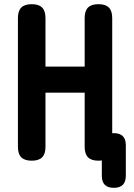

<svg xmlns="http://www.w3.org/2000/svg" viewBox="-20 -760 640 920"><path d="M385.7 -315.9H197.9V-56Q197.9 -22.3 181.8 -6.1Q165.7 10 132.1 10Q98.4 10 82.1 -6.1Q65.9 -22.3 65.9 -56V-674Q65.9 -707.7 82 -723.9Q98.1 -740 131.7 -740Q165.4 -740 181.7 -723.9Q197.9 -707.7 197.9 -674V-440.9H385.7V-674Q385.7 -707.7 401.8 -723.9Q417.9 -740 451.5 -740Q485.2 -740 501.5 -723.9Q517.7 -707.7 517.7 -674V-56Q517.7 -22.3 501.6 -6.1Q485.5 10 451.9 10Q418.2 10 401.9 -6.1Q385.7 -22.3 385.7 -56ZM525.4 140Q496.7 140 482.3 125.6Q467.9 111.2 467.9 82.5V-64.5Q467.9 -93.3 482.3 -107.6Q496.7 -122 525.4 -122Q554.2 -122 568.5 -107.6Q582.9 -93.3 582.9 -64.5V82.5Q582.9 111.2 568.5 125.6Q554.2 140 525.4 140Z"/></svg>

Font: Maple Mono
Style: Regular
Weight: 400
Monospace: yes
Designer: subframe7536
Version: Version 7.300